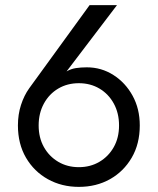

<svg xmlns="http://www.w3.org/2000/svg" viewBox="-20 -720 616 750"><path d="M330 -700 94 -375Q74 -347 62 -310Q50 -273 50 -230Q50 -158 81.5 -104Q113 -50 167 -20Q221 10 288 10Q356 10 409.5 -20Q463 -50 494.5 -104Q526 -158 526 -230Q526 -295 498 -346Q470 -397 423 -427Q376 -457 319 -457Q296 -457 276.5 -454Q257 -451 240 -441L437 -700ZM131 -230Q131 -278 151.5 -315.5Q172 -353 207.5 -374Q243 -395 288 -395Q333 -395 368.5 -374Q404 -353 424.5 -315.5Q445 -278 445 -230Q445 -182 424.5 -145.5Q404 -109 368.5 -88Q333 -67 288 -67Q243 -67 207.5 -88Q172 -109 151.5 -145.5Q131 -182 131 -230Z"/></svg>

Font: Jost-400-Book
Style: Regular
Weight: 400
Version: Version 3.200; ttfautohint (v0.97) -l 8 -r 50 -G 200 -x 14 -